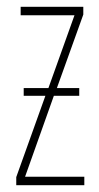

<svg xmlns="http://www.w3.org/2000/svg" viewBox="-20 -547 291 567"><path d="M226 -504 148 -287H214V-264H139L54 -25H229V0H28V-24L114 -264H50V-287H123L200 -502H41V-527H226Z"/></svg>

Font: Noto Sans Display Thin Cond
Style: Regular
Weight: 250
Width: 3
Designer: Monotype Design team
Foundry: Monotype Imaging Inc.
Version: Version 1.000